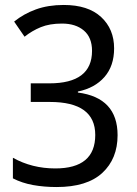

<svg xmlns="http://www.w3.org/2000/svg" viewBox="-20 -744 551 774"><path d="M237 -724Q174 -724 124.5 -706Q75 -688 37 -657L79 -596Q109 -620 144.5 -634.5Q180 -649 230 -649Q285 -649 318 -621Q351 -593 351 -539Q351 -408 179 -408H104V-333H181Q364 -333 364 -200Q364 -65 203 -65Q109 -65 32 -108V-25Q69 -6 113.5 2Q158 10 208 10Q331 10 392.5 -47Q454 -104 454 -199Q454 -350 294 -371V-375Q362 -389 401 -433.5Q440 -478 440 -549Q440 -627 387.5 -675.5Q335 -724 237 -724Z"/></svg>

Font: Noto Sans UI SemiCondensed
Style: Regular
Weight: 400
Width: 4
Designer: Monotype Design Team
Foundry: Monotype Imaging Inc.
Version: 1.001